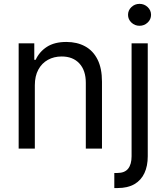

<svg xmlns="http://www.w3.org/2000/svg" viewBox="-20 -770 862 995"><path d="M160.5 -328.1V0H76.7V-545.5H157.7V-460.2H164.8Q183.9 -501.8 223 -527.2Q262.1 -552.6 323.9 -552.6Q379.3 -552.6 420.8 -530Q462.4 -507.5 485.4 -461.8Q508.5 -416.2 508.5 -346.6V0H424.7V-340.9Q424.7 -405.2 391.3 -441.2Q358 -477.3 299.7 -477.3Q259.6 -477.3 228.2 -459.9Q196.7 -442.5 178.6 -409.1Q160.5 -375.7 160.5 -328.1ZM661.9 -545.5H745.7V39.8Q745.7 90.2 728.5 127.1Q711.3 164.1 676.7 184.3Q642 204.5 589.5 204.5Q585.2 204.5 581 204.5Q576.7 204.5 572.4 204.5V126.4Q576.7 126.4 580.3 126.4Q583.8 126.4 588.1 126.4Q626.4 126.4 644.2 103.9Q661.9 81.3 661.9 39.8ZM703.1 -636.4Q678.6 -636.4 661 -653.1Q643.5 -669.7 643.5 -693.2Q643.5 -716.6 661 -733.3Q678.6 -750 703.1 -750Q727.6 -750 745.2 -733.3Q762.8 -716.6 762.8 -693.2Q762.8 -669.7 745.2 -653.1Q727.6 -636.4 703.1 -636.4Z"/></svg>

Font: InterMG
Style: Regular
Weight: 400
Designer: Rasmus Andersson
Foundry: rsms
Version: Version 3.019;December 26, 2023;FontCreator 15.0.0.2955 64-b